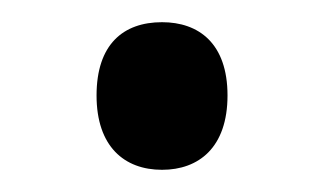

<svg xmlns="http://www.w3.org/2000/svg" viewBox="-20 -439 293 173"><path d="M67 -353C67 -307 92 -286 126 -286C159 -286 185 -306 185 -353C185 -400 159 -419 126 -419C91 -419 67 -399 67 -353Z"/></svg>

Font: Noto Sans Malayalam SemiCondensed
Style: Regular
Weight: 400
Width: 4
Designer: Jelle Bosma - Monotype Design Team
Foundry: Monotype Imaging Inc.
Version: Version 2.104